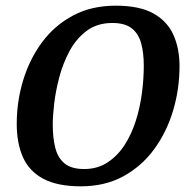

<svg xmlns="http://www.w3.org/2000/svg" viewBox="-20 -647 667 677"><path d="M265 10Q183 10 133 -16.5Q83 -43 61 -92.5Q39 -142 39 -210Q39 -290 62 -365Q85 -440 129 -499Q173 -558 238 -592.5Q303 -627 388 -627Q472 -627 521 -599.5Q570 -572 591.5 -524Q613 -476 613 -414Q613 -333 590.5 -257.5Q568 -182 524 -121.5Q480 -61 415 -25.5Q350 10 265 10ZM277 -51Q324 -51 359.5 -74.5Q395 -98 419.5 -136Q444 -174 459 -221.5Q474 -269 480.5 -319.5Q487 -370 487 -415Q487 -461 477.5 -495Q468 -529 444 -547.5Q420 -566 376 -566Q323 -566 286 -538.5Q249 -511 225.5 -467.5Q202 -424 189 -374.5Q176 -325 171 -281Q166 -237 166 -208Q166 -161 175 -125.5Q184 -90 208 -70.5Q232 -51 277 -51Z"/></svg>

Font: Manuale SemiBold
Style: Italic
Weight: 600
Italic angle: -11°
Designer: Eduardo Tunni / Pablo Cosgaya
Foundry: Eduardo Tunni / Pablo Cosgaya
Version: Version 1.002